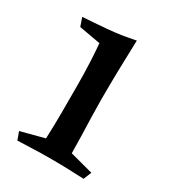

<svg xmlns="http://www.w3.org/2000/svg" viewBox="-117 -500 510 568"><g transform="rotate(30 138.0 -216.5)"><path d="M186 -433Q184 -376 183 -327.5Q182 -279 182 -228Q182 -204 183 -171Q184 -138 185 -105.5Q186 -73 186 -48L265 -27L254 0Q228 -1 203.5 -2Q179 -3 142 -3Q107 -3 82.5 -2Q58 -1 28 0L18 -27L98 -48Q100 -97 100 -139.5Q100 -182 100 -226Q100 -249 99.5 -268.5Q99 -288 98 -311.5Q97 -335 94 -371L21 -384L11 -413Q46 -415 93 -419Q140 -423 186 -433Z"/></g></svg>

Font: Ruwudu
Style: Regular
Weight: 400
Designer: Becca Hirsbrunner Spalinger
Foundry: SIL International
Version: Version 3.000